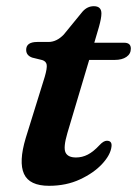

<svg xmlns="http://www.w3.org/2000/svg" viewBox="-20 -588 442 620"><path d="M116.5 -394 84 -402Q64.5 -409 64.5 -427Q64.5 -452.5 100.5 -452.5H136.5Q163 -452.5 186 -476.5L246.5 -550.5Q262 -568 283 -568Q307.5 -568 307.5 -544.5Q307.5 -529.5 299.5 -501L284.5 -450H381Q402.5 -450 402.5 -431Q402.5 -414 388.2 -404.2Q374 -394.5 350.5 -394.5H268L197.5 -158Q184 -112 191.5 -95.8Q199 -79.5 225.5 -79.5Q245.5 -79.5 263.5 -88.8Q281.5 -98 301.5 -119.5Q314.5 -133.5 325 -133.5Q342.5 -133.5 340 -114.5Q337 -88 310 -58.8Q283 -29.5 238.5 -8.8Q194 12 138.5 12Q75 12 57.5 -26.5Q40 -65 63 -142L124.5 -340Q132.5 -367.5 130.8 -378.8Q129 -390 116.5 -394Z"/></svg>

Font: Fraunces 9pt S000 SemiBold
Style: Italic
Weight: 600
Italic angle: -16°
Version: Version 1.000; ttfautohint (v1.8.3)